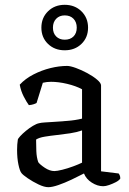

<svg xmlns="http://www.w3.org/2000/svg" viewBox="-20 -774 538 798"><path d="M181 4Q164 4 140 -7.5Q116 -19 95.5 -33Q75 -47 69 -55Q62 -64 56.5 -90.5Q51 -117 51 -151Q51 -174 54 -193Q54 -197 63.5 -207.5Q73 -218 87.5 -230Q102 -242 117 -251Q132 -260 143 -262Q150 -264 165 -265Q180 -266 197 -267Q225 -269 259 -271.5Q293 -274 321 -281V-403Q295 -417 259 -425.5Q223 -434 192 -434Q183 -434 174.5 -433Q166 -432 158 -430L132 -346Q129 -344 120.5 -341Q112 -338 100 -337Q91 -349 79 -372Q67 -395 62 -422Q85 -447 119 -464.5Q153 -482 189.5 -491Q226 -500 259 -500Q272 -500 295.5 -491.5Q319 -483 343 -470Q367 -457 383.5 -443Q400 -429 400 -419V-62L473 -53Q475 -51 477.5 -45.5Q480 -40 480 -32Q475 -24 461.5 -17Q448 -10 433.5 -5Q419 0 409 0Q385 0 361.5 -15Q338 -30 329 -53Q306 -41 277.5 -27.5Q249 -14 223 -5Q197 4 181 4ZM206 -63Q217 -63 239 -68.5Q261 -74 284 -82.5Q307 -91 321 -98V-232Q298 -224 271.5 -220Q245 -216 218 -213Q190 -210 166 -206Q142 -202 130 -194Q130 -172 131 -146Q132 -120 139 -100Q146 -90 166.5 -76.5Q187 -63 206 -63ZM249 -565Q207 -565 179.5 -591.5Q152 -618 152 -659Q152 -700 179.5 -727Q207 -754 249 -754Q291 -754 318.5 -727Q346 -700 346 -659Q346 -618 318.5 -591.5Q291 -565 249 -565ZM249 -609Q272 -609 285.5 -622.5Q299 -636 299 -659Q299 -682 285.5 -696Q272 -710 249 -710Q227 -710 213.5 -696Q200 -682 200 -659Q200 -636 213.5 -622.5Q227 -609 249 -609Z"/></svg>

Font: Texturina 72pt
Style: Regular
Weight: 400
Designer: Guillermo Torres Carreño
Foundry: Omnibus-Type
Version: Version 1.002; ttfautohint (v1.8.3)